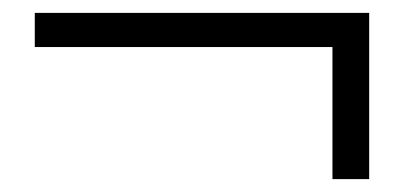

<svg xmlns="http://www.w3.org/2000/svg" viewBox="-20 -456 642 298"><path d="M553 -178V-436H34V-383H496V-178Z"/></svg>

Font: AllPunType Bold
Style: Regular
Weight: 700
Version: 1.0